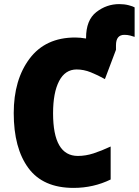

<svg xmlns="http://www.w3.org/2000/svg" viewBox="-20 -907 677 937"><path d="M400 -722V-719Q371 -724 347 -724Q202 -724 124.5 -621Q47 -518 47 -355Q47 -184 118.5 -87Q190 10 339 10Q436 10 520 -31V-192Q475 -171 436.5 -158.5Q398 -146 360 -146Q239 -146 239 -354Q239 -455 268.5 -511.5Q298 -568 354 -568Q389 -568 423.5 -554Q458 -540 492 -521L546 -664V-686Q546 -737 587 -737Q602 -737 615.5 -733.5Q629 -730 637 -727V-871Q629 -876 608 -881.5Q587 -887 562 -887Q500 -887 450 -848Q400 -809 400 -722Z"/></svg>

Font: Noto Sans UI SemiCondensed Black
Style: Regular
Weight: 900
Width: 4
Designer: Monotype Design Team
Foundry: Monotype Imaging Inc.
Version: 1.001